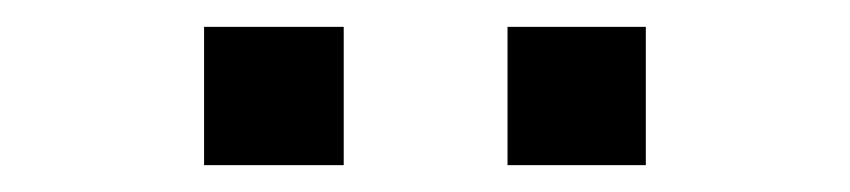

<svg xmlns="http://www.w3.org/2000/svg" viewBox="-20 -733 633 143"><path d="M132 -610V-713H236V-610ZM358 -610V-713H461V-610Z"/></svg>

Font: Chivo Medium Medium
Style: Regular
Weight: 500
Version: Version 2.002